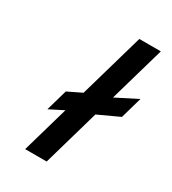

<svg xmlns="http://www.w3.org/2000/svg" viewBox="-180 -834 832 929"><g transform="rotate(30 235.5 -369.0)"><path d="M321.3 -737.8H441.4L352.5 -428.7L471.2 -488.8L437 -369.1L319.8 -314.9L229.5 0H109.4L184.1 -260.3L106 -220.7L140.1 -339.8L217.8 -377.4Z"/></g></svg>

Font: Cantarell
Style: Bold Italic
Weight: 700
Italic angle: -16°
Designer: Dave Crossland
Version: Version 1.004